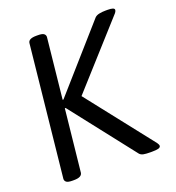

<svg xmlns="http://www.w3.org/2000/svg" viewBox="-129 -805 833 910"><g transform="rotate(-20 288.0 -350.0)"><path d="M515 -702Q549 -702 549 -690Q549 -681 537 -669L259 -360L520 -28Q524 -22 525.5 -18.5Q527 -15 527 -12Q526 -4 515.5 -1Q505 2 482 2H475Q453 2 440.5 -0.5Q428 -3 421 -11L169 -333H165L132 -20Q129 2 90 2H82Q60 2 52 -4Q44 -10 44 -20L113 -680Q115 -702 155 -702H163Q185 -702 193 -696Q201 -690 201 -680L169 -374H173L450 -688Q458 -696 473 -699Q488 -702 505 -702Z"/></g></svg>

Font: Asap VF Beta
Style: Italic
Weight: 400
Italic angle: -6°
Designer: Pablo Cosgaya
Foundry: Pablo Cosgaya
Version: Version 1.007